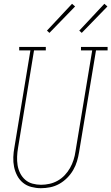

<svg xmlns="http://www.w3.org/2000/svg" viewBox="-20 -982 586 1010"><path d="M195 8Q170 8 145 1.5Q120 -5 101 -20.5Q82 -36 70.5 -58Q59 -80 54 -104.5Q49 -129 50 -155.5Q51 -182 56 -208L140 -717H81V-735H221V-717H159L75 -205Q71 -182 70 -158.5Q69 -135 72.5 -113Q76 -91 86 -71Q96 -51 112.5 -36.5Q129 -22 151 -16Q173 -10 196 -10Q218 -10 240.5 -15Q263 -20 283.5 -31.5Q304 -43 320.5 -60.5Q337 -78 348.5 -98.5Q360 -119 367 -141Q374 -163 377 -185L465 -717H406V-735H546V-717H485L396 -182Q392 -157 385 -133.5Q378 -110 365 -87.5Q352 -65 333 -46Q314 -27 291.5 -14.5Q269 -2 244.5 3Q220 8 195 8ZM410 -809 397 -821 529 -962 545 -948ZM240 -809 227 -821 359 -962 375 -948Z"/></svg>

Font: Iosevka Slab Thin
Style: Italic
Weight: 100
Italic angle: -9°
Monospace: yes
Designer: Belleve Invis
Foundry: Belleve Invis
Version: Version 11.1.1; ttfautohint (v1.8.3)